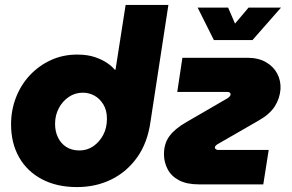

<svg xmlns="http://www.w3.org/2000/svg" viewBox="-20 -750 1187 781"><path d="M293 11Q211 11 150.5 -21Q90 -53 57.5 -110.5Q25 -168 25 -244Q25 -302 45 -353.5Q65 -405 101.5 -444Q138 -483 187 -505.5Q236 -528 294 -528Q336 -528 366.5 -517.5Q397 -507 417 -493Q437 -479 446 -467H450L491 -730H665L592 -254Q580 -169 538 -110Q496 -51 433 -20Q370 11 293 11ZM303 -138Q335 -138 360 -155.5Q385 -173 400 -201.5Q415 -230 415 -267Q415 -301 400.5 -325Q386 -349 364 -361Q342 -373 317 -373Q285 -373 259.5 -355.5Q234 -338 219 -309.5Q204 -281 204 -246Q204 -215 216 -190.5Q228 -166 250 -152Q272 -138 303 -138ZM789 0Q740 0 708.5 -16.5Q677 -33 662 -61.5Q647 -90 647 -123Q647 -166 669 -196Q691 -226 736 -252L905 -350Q910 -353 914 -357.5Q918 -362 918 -366Q918 -371 914.5 -373.5Q911 -376 904 -376H701L722 -515H986Q1031 -515 1062 -497Q1093 -479 1108 -450Q1123 -421 1121 -387Q1118 -349 1097.5 -317Q1077 -285 1031 -259L866 -164Q862 -162 858 -158Q854 -154 854 -150Q854 -146 858 -143Q862 -140 868 -140H1073L1051 0ZM850 -587 784 -719H908L936 -654L991 -719H1123L1007 -587Z"/></svg>

Font: MuseoModerno ExtraBold
Style: Italic
Weight: 800
Italic angle: -9°
Designer: Pablo Cosgaya, Héctor Gatti, Marcela Romero, and the Authors of The MuseoModerno Project.
Foundry: Omnibus-Type Team
Version: Version 1.003